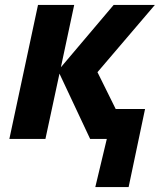

<svg xmlns="http://www.w3.org/2000/svg" viewBox="-20 -566 652 782"><path d="M368.2 195.8 415 0H347.2L222.2 -266.1L165 0H18.1L134.8 -545.9H282.2L228 -292L442.9 -545.9H610.8L377 -272L451.2 -122.1H570.8L503.9 195.8Z"/></svg>

Font: Open Sans
Style: Bold Italic
Weight: 700
Italic angle: -12°
Designer: Monotype Design Team
Foundry: Monotype Imaging Inc.
Version: Version 3.003; ttfautohint (v1.8.4)